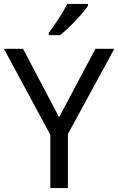

<svg xmlns="http://www.w3.org/2000/svg" viewBox="-20 -964 606 984"><path d="M431 -934V-944H325C302 -899 259 -833 230 -796V-784H288C335 -820 406 -897 431 -934ZM283 -363 98 -714H0L238 -273V0H328V-277L566 -714H469Z"/></svg>

Font: Noto Sans Hebrew Droid Medium
Style: Regular
Weight: 500
Designer: Monotype Design Team
Foundry: Monotype Imaging Inc.
Version: Version 1.100